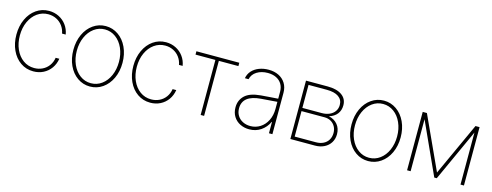

<svg xmlns="http://www.w3.org/2000/svg" viewBox="-23 -1106 4316 1685"><g transform="rotate(15 2135.0 -263.0)"><path d="M49.8 -263.7Q49.8 -340.8 78.6 -403.6Q107.4 -466.3 158.7 -502.2Q210 -538.1 274.4 -538.1Q322.8 -538.1 364 -517.6Q405.3 -497.1 432.6 -460Q460 -422.9 467.8 -375H434.6Q427.7 -413.6 405.5 -443.8Q383.3 -474.1 349.4 -491Q315.4 -507.8 275.4 -507.8Q220.2 -507.8 176 -476.3Q131.8 -444.8 106.4 -389.2Q81.1 -333.5 81.1 -263.7Q81.1 -195.3 105.7 -139.4Q130.4 -83.5 174.6 -51.5Q218.8 -19.5 275.4 -19.5Q315.9 -19.5 350.1 -36.1Q384.3 -52.7 406.7 -83.5Q429.2 -114.3 435.5 -155.3H468.8Q460.9 -106 434.1 -68.4Q407.2 -30.8 366 -10Q324.7 10.7 275.4 10.7Q210 10.7 158.7 -24.9Q107.4 -60.5 78.6 -123Q49.8 -185.5 49.8 -263.7Z M567.4 -263.7Q567.4 -341.8 596.2 -404.3Q625 -466.8 676 -502.4Q727.1 -538.1 790 -538.1Q853 -538.1 904.3 -502.4Q955.6 -466.8 984.6 -404.1Q1013.7 -341.3 1013.7 -263.7Q1013.7 -185.5 984.6 -123Q955.6 -60.5 904.3 -24.9Q853 10.7 790 10.7Q727.1 10.7 676 -24.9Q625 -60.5 596.2 -123Q567.4 -185.5 567.4 -263.7ZM981.4 -263.7Q981.4 -332 956.8 -387.7Q932.1 -443.4 888.4 -475.6Q844.7 -507.8 790 -507.8Q735.4 -507.8 691.7 -475.6Q647.9 -443.4 623.3 -387.7Q598.6 -332 598.6 -263.7Q598.6 -195.3 623.3 -139.6Q647.9 -84 691.7 -51.8Q735.4 -19.5 790 -19.5Q845.2 -19.5 888.9 -51.8Q932.6 -84 957 -139.6Q981.4 -195.3 981.4 -263.7Z M1112.3 -263.7Q1112.3 -340.8 1141.1 -403.6Q1169.9 -466.3 1221.2 -502.2Q1272.5 -538.1 1336.9 -538.1Q1385.3 -538.1 1426.5 -517.6Q1467.8 -497.1 1495.1 -460Q1522.5 -422.9 1530.3 -375H1497.1Q1490.2 -413.6 1468 -443.8Q1445.8 -474.1 1411.9 -491Q1377.9 -507.8 1337.9 -507.8Q1282.7 -507.8 1238.5 -476.3Q1194.3 -444.8 1168.9 -389.2Q1143.6 -333.5 1143.6 -263.7Q1143.6 -195.3 1168.2 -139.4Q1192.9 -83.5 1237.1 -51.5Q1281.2 -19.5 1337.9 -19.5Q1378.4 -19.5 1412.6 -36.1Q1446.8 -52.7 1469.2 -83.5Q1491.7 -114.3 1498 -155.3H1531.2Q1523.4 -106 1496.6 -68.4Q1469.7 -30.8 1428.5 -10Q1387.2 10.7 1337.9 10.7Q1272.5 10.7 1221.2 -24.9Q1169.9 -60.5 1141.1 -123Q1112.3 -185.5 1112.3 -263.7Z M1613.8 -530.3H2003.4V-500H1825.7V0H1794.4V-500H1613.8Z M2260.7 -302.7Q2297.4 -305.7 2341.1 -308.8Q2384.8 -312 2415 -314V-377.9Q2415 -417 2397.2 -446.8Q2379.4 -476.6 2346.4 -492.7Q2313.5 -508.8 2269.5 -508.8Q2211.9 -508.8 2170.7 -483.2Q2129.4 -457.5 2119.1 -412.1H2085.9Q2092.3 -450.7 2117.9 -479.2Q2143.6 -507.8 2183.1 -522.9Q2222.7 -538.1 2269.5 -538.1Q2320.3 -538.1 2360.4 -518.8Q2400.4 -499.5 2423.3 -462.6Q2446.3 -425.8 2446.3 -376V0H2415V-102.5H2412.1Q2388.7 -50.8 2342.8 -19.5Q2296.9 11.7 2237.3 11.7Q2192.4 11.7 2154.5 -6.8Q2116.7 -25.4 2094.5 -60.8Q2072.3 -96.2 2072.3 -144.5Q2072.3 -209.5 2116.9 -252Q2161.6 -294.4 2260.7 -302.7ZM2239.3 -18.6Q2288.6 -18.6 2328.9 -44.4Q2369.1 -70.3 2392.1 -116.5Q2415 -162.6 2415 -220.7V-285.6L2372.1 -282.2Q2284.7 -274.9 2269.5 -274.4Q2104.5 -261.7 2104.5 -144.5Q2104.5 -106.9 2122.1 -78.4Q2139.6 -49.8 2170.4 -34.2Q2201.2 -18.6 2239.3 -18.6Z M2609.4 -530.3H2806.6Q2889.6 -530.3 2936 -497.3Q2982.4 -464.4 2982.4 -405.3Q2982.4 -358.9 2957.3 -326.9Q2932.1 -294.9 2884.8 -280.3Q2935.5 -269 2964.8 -233.6Q2994.1 -198.2 2994.1 -145.5Q2994.1 -103.5 2973.9 -70.3Q2953.6 -37.1 2917 -18.6Q2880.4 0 2833 0H2609.4ZM2961.9 -148.4Q2961.9 -180.7 2947.8 -206.5Q2933.6 -232.4 2908.2 -247.1Q2882.8 -261.7 2850.6 -261.7H2640.6V-30.3H2833Q2871.6 -30.3 2900.9 -44.9Q2930.2 -59.6 2946 -86.4Q2961.9 -113.3 2961.9 -148.4ZM2951.2 -400.4Q2951.2 -448.2 2913.8 -474.1Q2876.5 -500 2806.6 -500H2640.6V-291H2816.4Q2856 -291 2886.7 -304.7Q2917.5 -318.4 2934.3 -343.3Q2951.2 -368.2 2951.2 -400.4Z M3094.7 -263.7Q3094.7 -341.8 3123.5 -404.3Q3152.3 -466.8 3203.4 -502.4Q3254.4 -538.1 3317.4 -538.1Q3380.4 -538.1 3431.6 -502.4Q3482.9 -466.8 3512 -404.1Q3541 -341.3 3541 -263.7Q3541 -185.5 3512 -123Q3482.9 -60.5 3431.6 -24.9Q3380.4 10.7 3317.4 10.7Q3254.4 10.7 3203.4 -24.9Q3152.3 -60.5 3123.5 -123Q3094.7 -185.5 3094.7 -263.7ZM3508.8 -263.7Q3508.8 -332 3484.1 -387.7Q3459.5 -443.4 3415.8 -475.6Q3372.1 -507.8 3317.4 -507.8Q3262.7 -507.8 3219 -475.6Q3175.3 -443.4 3150.6 -387.7Q3126 -332 3126 -263.7Q3126 -195.3 3150.6 -139.6Q3175.3 -84 3219 -51.8Q3262.7 -19.5 3317.4 -19.5Q3372.6 -19.5 3416.3 -51.8Q3460 -84 3484.4 -139.6Q3508.8 -195.3 3508.8 -263.7Z M4149.4 -530.3H4186.5V0H4155.3V-472.7L3939.5 0H3917L3702.1 -472.2V0H3669.9V-530.3H3708L3928.7 -48.8Z"/></g></svg>

Font: Pretendard GOV Thin
Style: Regular
Weight: 100
Designer: Base glyphs from Inter by Rasmus Andersson; Hangeul glyphs from Noto Sans CJK(Source Han Sans) by Jang Soo-young and Kan
Foundry: Kil Hyung-jin
Version: Version 1.309